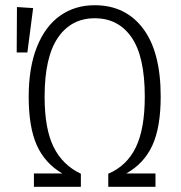

<svg xmlns="http://www.w3.org/2000/svg" viewBox="-20 -716 694 736"><path d="M596 -346Q596 -228 564 -158.5Q532 -89 464 -51H576V0H395V-50Q466 -80 500.5 -151Q535 -222 535 -346Q535 -499 484.5 -572.5Q434 -646 343 -646Q253 -646 202 -571.5Q151 -497 151 -345Q151 -222 185.5 -152.5Q220 -83 290 -50V0H110V-51H219Q152 -90 121 -159.5Q90 -229 90 -345Q90 -457 121.5 -536Q153 -615 210 -655.5Q267 -696 343 -696Q461 -696 528.5 -606.5Q596 -517 596 -346ZM107 -685 85 -515H44L45 -689Z"/></svg>

Font: Fira Sans Condensed Light
Style: Regular
Weight: 300
Width: 3
Designer: bBox Type GmbH & Carrois Corporate GbR & Edenspiekermann AG
Foundry: bBox Type GmbH & Carrois Corporate GbR & Edenspiekermann AG
Version: Version 4.301